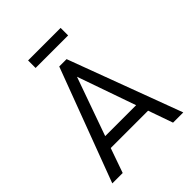

<svg xmlns="http://www.w3.org/2000/svg" viewBox="-232 -972 1102 1102"><g transform="rotate(-45 319.0 -420.5)"><path d="M30.8 0ZM30.8 0ZM606.9 0H523.9L471.2 -149.9H168L115.2 0H30.8L290 -689.9H349.6ZM444.8 -220.7 320.3 -576.2 193.8 -220.7ZM452.1 -779.8H188V-840.8H452.1Z"/></g></svg>

Font: Acari Sans
Style: Regular
Weight: 400
Designer: Alfredo Marco Pradil and Stefan Peev
Foundry: Hanken Design Co.
Version: Version 1.045;February 4, 2021;FontCreator 13.0.0.2655 64-bi